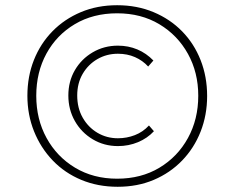

<svg xmlns="http://www.w3.org/2000/svg" viewBox="-20 -706 899 736"><path d="M431 10Q355 10 291.5 -16.5Q228 -43 182 -91Q136 -139 110.5 -202.5Q85 -266 85 -339Q85 -413 110 -476Q135 -539 181 -586Q227 -633 290 -659.5Q353 -686 429 -686Q505 -686 568.5 -659.5Q632 -633 678 -586Q724 -539 749 -475.5Q774 -412 774 -338Q774 -265 749 -201.5Q724 -138 678 -90.5Q632 -43 569.5 -16.5Q507 10 431 10ZM429 -21Q521 -21 591 -63Q661 -105 700.5 -177Q740 -249 740 -339Q740 -428 700.5 -499.5Q661 -571 591 -613Q521 -655 429 -655Q337 -655 267 -613.5Q197 -572 158 -500.5Q119 -429 119 -339Q119 -249 158.5 -177Q198 -105 268 -63Q338 -21 429 -21ZM432 -146Q379 -146 335.5 -172Q292 -198 267 -242Q242 -286 242 -340Q242 -394 267 -437Q292 -480 335.5 -505.5Q379 -531 432 -531Q472 -531 506.5 -516.5Q541 -502 568 -474L548 -451Q527 -474 497.5 -487Q468 -500 432 -500Q389 -500 353.5 -479.5Q318 -459 297 -423Q276 -387 276 -340Q276 -292 297 -255Q318 -218 353.5 -197Q389 -176 432 -176Q466 -176 497 -188Q528 -200 551 -225L570 -203Q545 -176 509 -161Q473 -146 432 -146Z"/></svg>

Font: Marine Company Thin
Style: Regular
Weight: 100
Designer: Rodrigo Fuenzalida
Foundry: fragTYPE
Version: Version 1.000